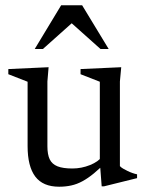

<svg xmlns="http://www.w3.org/2000/svg" viewBox="-20 -697 558 727"><path d="M159.5 -143Q159.5 -112 168.2 -93.8Q177 -75.5 197.8 -67.2Q218.5 -59 254 -59Q288.5 -59 320.8 -72Q353 -85 366.5 -104.5L384.5 -86Q358 -59 335.5 -40.5Q313 -22 292.2 -10.8Q271.5 0.5 250 5.2Q228.5 10 204 10Q142.5 10 113.5 -28.5Q84.5 -67 84.5 -144V-387.5L11.5 -416V-435.5L164 -442.5L159.5 -388.5ZM365 8.5 358 -83V-387.5L285 -416V-435.5L439 -442.5L434 -388.5V-68Q438.5 -63 446.2 -58.5Q454 -54 463.2 -49.5Q472.5 -45 481.8 -41.8Q491 -38.5 499 -37V-22.5L374 8.5ZM111.5 -511.5 211.5 -677H291L391.5 -511.5H360.5L243.5 -616H259.5L142.5 -511.5Z"/></svg>

Font: Newsreader 24pt
Style: Regular
Weight: 400
Designer: Hugues Gentile
Foundry: Production Type
Version: Version 1.003